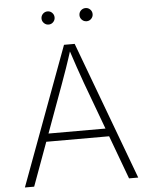

<svg xmlns="http://www.w3.org/2000/svg" viewBox="-60 -959 776 1007"><g transform="rotate(-5 328.0 -455.0)"><path d="M29.8 0 299.3 -727.5H355.5L626.5 0H578.1L385.7 -519.5Q371.6 -559.1 355.7 -605Q339.8 -650.9 321.3 -708H333Q314.9 -650.4 298.8 -604.2Q282.7 -558.1 268.6 -519.5L78.6 0ZM145.5 -229V-271H510.7V-229ZM428.7 -840.3Q414.1 -840.3 403.8 -850.6Q393.6 -860.8 393.6 -875Q393.6 -889.6 403.8 -899.7Q414.1 -909.7 428.7 -909.7Q442.9 -909.7 452.9 -899.4Q462.9 -889.2 462.9 -875Q462.9 -860.8 452.9 -850.6Q442.9 -840.3 428.7 -840.3ZM228.5 -840.3Q214.4 -840.3 204.1 -850.6Q193.8 -860.8 193.8 -875Q193.8 -889.6 204.1 -899.7Q214.4 -909.7 228.5 -909.7Q242.7 -909.7 252.7 -899.4Q262.7 -889.2 262.7 -875Q262.7 -860.8 252.7 -850.6Q242.7 -840.3 228.5 -840.3Z"/></g></svg>

Font: Inter ExtraLight
Style: Regular
Weight: 250
Designer: Rasmus Andersson
Foundry: rsms
Version: Version 4.001;git-66647c0bb